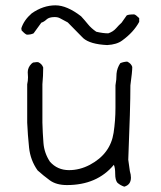

<svg xmlns="http://www.w3.org/2000/svg" viewBox="-20 -705 603 720"><path d="M382 -536Q318 -539 292 -562L234 -621Q227 -625 220 -628.5Q213 -632 205 -636.5Q197 -641 185 -641Q164 -641 154.5 -632Q145 -623 135 -620L106 -580Q96 -575 81 -575Q75 -576 61 -591L60 -599Q70 -630 99 -655Q142 -685 188 -685Q231 -685 284 -644Q297 -630 309.5 -614.5Q322 -599 341 -586Q366 -580 386 -580Q404 -586 415 -598.5Q426 -611 436 -620L455 -647Q461 -651 483 -651Q489 -650 502 -637V-623Q481 -584 438 -553Q418 -538 382 -536ZM446 -5Q431 -10 420 -20Q412 -30 412 -53Q412 -76 407 -87Q344 -11 231 -11Q191 -11 166.5 -29Q142 -47 121 -66Q94 -104 89 -151.5Q84 -199 82 -245V-389Q85 -402 85 -415L84 -434Q84 -452 98 -466Q103 -471 107.5 -471Q112 -471 115 -472H123Q137 -466 142 -452Q142 -420 139 -389V-245Q140 -206 143 -168.5Q146 -131 167 -99Q195 -67 239 -67Q279 -67 317 -87Q394 -128 406 -207Q413 -253 413 -301V-385Q417 -406 417 -429Q419 -450 431 -468Q442 -473 457 -474Q472 -467 476 -454Q476 -436 469 -385Q469 -301 461 -106L467 -63Q471 -50 471 -39Q471 -12 446 -5Z"/></svg>

Font: Yozai
Style: Regular
Weight: 400
Designer: LXGW / Y.OzVox
Foundry: LXGW / Y.OzVox
Version: Version 0.861;October 22, 2024